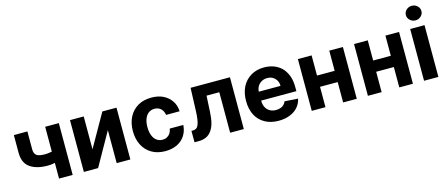

<svg xmlns="http://www.w3.org/2000/svg" viewBox="-50 -1355 4544 1953"><g transform="rotate(-15 2222.5 -379.0)"><path d="M390.1 -545.4H533.7V0H390.1ZM463.9 -306.2V-187Q445.8 -178.7 420.4 -172.4Q385.3 -163.6 366.2 -160.6Q340.8 -156.7 313 -156.7Q195.3 -156.7 127.9 -205.1Q60.5 -253.4 60.5 -359.9V-546.4H203.1V-359.9Q203.1 -328.6 214.4 -310.1Q225.6 -291.5 249 -283.7Q273.9 -275.4 313 -275.4Q351.6 -275.4 386.2 -283.2Q420.4 -291 463.9 -306.2Z M795.9 -545.4V-199.7L992.2 -545.4H1141.1V0H997.1V-347.2L801.3 0H651.4V-545.4Z M1508.3 10.7Q1425.3 10.7 1364.7 -25.4Q1304.2 -61.5 1272.5 -124.5Q1240.2 -188 1240.2 -270.5Q1240.2 -354.5 1272.5 -418Q1304.2 -480.5 1365.2 -517.1Q1424.8 -552.7 1507.8 -552.7Q1580.6 -552.7 1632.8 -526.9Q1686 -500.5 1717.8 -453.6Q1749 -407.2 1752 -343.8H1609.4Q1603.5 -384.3 1577.6 -409.7Q1551.3 -434.6 1510.3 -434.6Q1476.1 -434.6 1449.2 -416Q1423.3 -397.5 1408.2 -360.4Q1393.6 -324.2 1393.6 -272.9Q1393.6 -220.7 1408.2 -184.1Q1422.9 -147 1448.7 -128.4Q1475.6 -108.9 1510.3 -108.9Q1537.1 -108.9 1557.1 -119.6Q1578.1 -130.9 1591.8 -150.9Q1605 -171.4 1609.4 -199.7H1752Q1748.5 -138.2 1718.3 -90.3Q1688 -42.5 1634.8 -16.1Q1580.1 10.7 1508.3 10.7Z M1862.3 0H1816.9L1816.4 -120.1H1834.5Q1853.5 -120.1 1867.7 -129.4Q1881.3 -138.2 1890.6 -160.2Q1900.9 -184.6 1905.3 -216.8Q1911.1 -258.3 1912.6 -304.2L1921.4 -545.4H2335.9V0H2191.9V-426.3H2057.6L2048.8 -259.8Q2045.9 -191.9 2032.7 -142.1Q2020 -94.2 1995.6 -61.5Q1972.2 -29.8 1939 -15.1Q1904.8 0 1862.3 0Z M2702.1 10.7Q2618.2 10.7 2557.6 -23.9Q2495.1 -59.1 2463.9 -121.1Q2431.6 -184.1 2431.6 -270Q2431.6 -354.5 2463.9 -418Q2495.1 -480 2556.6 -517.1Q2615.7 -552.7 2695.8 -552.7Q2749.5 -552.7 2796.9 -535.6Q2843.8 -517.6 2878.4 -483.9Q2912.6 -449.2 2932.6 -397.5Q2952.1 -346.2 2952.1 -275.4V-233.9H2491.7V-327.6H2810.1Q2810.1 -361.8 2795.9 -385.7Q2780.8 -411.1 2756.8 -425.3Q2732.9 -439.5 2698.2 -439.5Q2664.6 -439.5 2637.7 -423.8Q2610.4 -407.2 2596.2 -381.8Q2582 -356 2581.1 -322.8V-233.9Q2581.1 -192.4 2596.2 -163.6Q2610.8 -134.3 2638.7 -118.2Q2666.5 -102.1 2704.6 -102.1Q2727.5 -102.1 2750.5 -109.4Q2772 -116.2 2786.6 -130.9Q2801.3 -145.5 2809.1 -165.5L2949.2 -156.2Q2938.5 -106 2905.8 -68.4Q2873 -30.8 2821.3 -10.3Q2768.1 10.7 2702.1 10.7Z M3146 -333H3430.7V-214.4H3146ZM3051.3 -545.4H3195.8V0H3051.3ZM3381.8 -545.4H3525.4V0H3381.8Z M3737.3 -333H4022V-214.4H3737.3ZM3642.6 -545.4H3787.1V0H3642.6ZM3973.1 -545.4H4116.7V0H3973.1Z M4384.8 0H4233.9V-545.4H4384.8ZM4309.6 -615.7Q4276.4 -615.7 4252 -638.7Q4228 -661.1 4228 -692.4Q4228 -724.1 4252 -746.6Q4275.9 -769 4309.6 -769Q4343.8 -769 4367.7 -746.6Q4391.6 -724.1 4391.6 -692.4Q4391.6 -661.1 4367.7 -638.7Q4343.3 -615.7 4309.6 -615.7Z"/></g></svg>

Font: My Font
Style: Bold
Weight: 500
Designer: Rasmus Andersson
Foundry: rsms
Version: Version 0.001